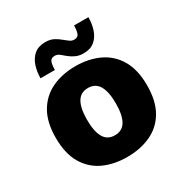

<svg xmlns="http://www.w3.org/2000/svg" viewBox="-176 -901 1013 1053"><g transform="rotate(-30 331.0 -374.5)"><path d="M42 -276Q42 -374 79 -437.5Q116 -501 181.5 -532Q247 -563 331 -563Q415 -563 480.5 -532Q546 -501 583 -437.5Q620 -374 620 -276Q620 -177 583 -113.5Q546 -50 480.5 -19.5Q415 11 331 11Q246 11 181 -19.5Q116 -50 79 -113.5Q42 -177 42 -276ZM240 -276Q240 -202 262 -164Q284 -126 331 -126Q378 -126 400 -164Q422 -202 422 -276Q422 -349 400 -387Q378 -425 331 -425Q284 -425 262 -387Q240 -349 240 -276ZM133 -601Q133 -642 145 -678.5Q157 -715 183.5 -737.5Q210 -760 254 -760Q284 -760 305.5 -749Q327 -738 344 -723Q358 -712 371 -702Q384 -692 400 -692Q424 -692 430.5 -711Q437 -730 437 -760H528Q528 -719 516 -682.5Q504 -646 477.5 -623.5Q451 -601 407 -601Q379 -601 357.5 -611Q336 -621 319 -635Q305 -647 291.5 -658Q278 -669 261 -669Q237 -669 230.5 -650Q224 -631 224 -601Z"/></g></svg>

Font: Kufam ExtraBold
Style: Regular
Weight: 800
Designer: Wael Morcos, Artur Schmal
Foundry: Original Type
Version: Version 1.300; ttfautohint (v1.8.3)